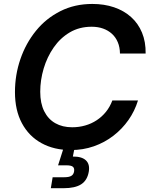

<svg xmlns="http://www.w3.org/2000/svg" viewBox="-20 -758 774 983"><path d="M342.8 10.3Q256.8 10.3 192.4 -25.1Q127.9 -60.5 92.3 -127Q56.6 -193.4 56.6 -286.6Q56.6 -374.5 84.5 -455.6Q112.3 -536.6 164.1 -600.3Q215.8 -664.1 289.1 -700.9Q362.3 -737.8 452.6 -737.8Q513.7 -737.8 564 -720.7Q614.3 -703.6 650.9 -670.9Q687.5 -638.2 707 -591.1Q726.6 -543.9 725.6 -483.9H594.2Q593.8 -516.6 583 -542Q572.3 -567.4 553 -585Q533.7 -602.5 507.6 -611.8Q481.4 -621.1 449.2 -621.1Q386.2 -621.1 337.4 -592.3Q288.6 -563.5 254.9 -514.9Q221.2 -466.3 203.6 -407.2Q186 -348.1 186 -288.1Q186 -229 206.3 -188.5Q226.6 -147.9 263.2 -127.2Q299.8 -106.4 349.6 -106.4Q384.3 -106.4 416 -115.5Q447.8 -124.5 474.9 -142.3Q502 -160.2 522.5 -185.5Q543 -210.9 555.2 -243.7H686.5Q669.9 -189.5 637.7 -143.6Q605.5 -97.7 560.5 -63Q515.6 -28.3 460.4 -9Q405.3 10.3 342.8 10.3ZM240.2 205.6 249.5 149.4H309.6Q333.5 149.4 345.2 142.3Q356.9 135.3 359.4 119.1Q361.8 103 353 95.7Q344.2 88.4 319.8 88.4H277.3L312 -20.5H365.2L361.3 1.5L353 43.5Q398.9 43 419.9 63Q440.9 83 434.6 120.6Q427.2 165 396 185.3Q364.7 205.6 305.2 205.6Z"/></svg>

Font: Inter 18pt SemiBold
Style: Italic
Weight: 600
Italic angle: -9.3988°
Designer: Rasmus Andersson
Foundry: rsms
Version: Version 4.001;git-66647c0bb